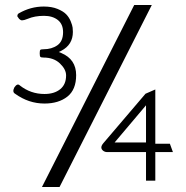

<svg xmlns="http://www.w3.org/2000/svg" viewBox="-20 -672 741 764"><path d="M40 -299Q28 -306 37 -324Q49 -342 59 -332Q102 -298 157 -298Q196 -298 219.5 -317Q243 -336 243 -372Q243 -396 218.5 -419.5Q194 -443 153 -443Q143 -443 140.5 -446Q138 -449 138 -460Q138 -471 140.5 -473.5Q143 -476 153 -476Q186 -476 208.5 -492Q231 -508 231 -544Q231 -576 210 -592.5Q189 -609 155 -609Q118 -609 90 -597Q83 -594 77 -592.5Q71 -591 67.5 -591Q64 -591 60.5 -593.5Q57 -596 56 -597Q55 -598 52.5 -602Q50 -606 49 -607Q49 -616 55 -619Q102 -646 154 -646Q186 -646 209 -636.5Q232 -627 243.5 -615Q255 -603 261.5 -587Q268 -571 269 -562Q270 -553 270 -545Q270 -494 224 -470L214 -465L224 -461Q283 -436 283 -373Q283 -315 248 -287.5Q213 -260 157 -260Q94 -260 40 -299ZM217 72H147L514 -652H584ZM392 -71Q375 -83 391 -102L559 -299L598 -316V-100H656L668 -67H598V47H561V-67H404Q398 -67 392 -71ZM561 -253 436 -105H561Z"/></svg>

Font: Charger Pro
Style: Lit
Weight: 300
Designer: Jasper
Foundry: Cannot Into Space Fonts
Version: Version 1.09